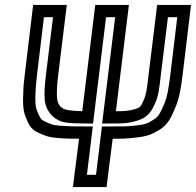

<svg xmlns="http://www.w3.org/2000/svg" viewBox="-20 -529 798 782"><path d="M112 -484 81 -226C78 -200 75 -176 75 -155C73 -118 72 -79 86 -49C95 -28 102 -4 135 11C160 22 174 30 216 33C251 36 270 36 302 36L280 208L277 233H302H389H414L417 208L439 36C475 36 496 36 536 31C581 26 599 18 629 0C665 -22 677 -51 691 -84C711 -126 717 -172 724 -226L755 -484L758 -509H733H645H620L617 -484L585 -223C579 -173 577 -146 563 -116C552 -92 550 -91 528 -84C503 -77 484 -76 452 -76L502 -484L505 -509H480H393H368L365 -484L315 -76C292 -77 274 -78 261 -80C229 -84 214 -101 212 -133C211 -154 212 -183 217 -223L249 -484L252 -509H227H140H115L112 -484ZM159 -459H196L167 -223C162 -182 160 -148 162 -125C165 -76 201 -37 248 -30C267 -27 296 -26 334 -26H359L362 -51L412 -459H449L399 -51L396 -26H421C469 -26 497 -25 537 -37C574 -48 593 -67 608 -100C627 -138 629 -174 635 -223L664 -459H702L674 -226C667 -172 662 -134 646 -99C631 -66 626 -54 606 -42C580 -25 573 -23 536 -18C492 -13 475 -14 420 -14H395L392 11L371 183H334L355 11L358 -14H333C284 -14 267 -14 225 -17C194 -19 187 -23 161 -35C146 -42 143 -50 132 -75C123 -94 123 -122 125 -159C126 -178 128 -200 131 -226L159 -459Z"/></svg>

Font: Gamestation Text Outline
Style: Italic
Weight: 400
Designer: Jonas Hecksher
Foundry: Jonas Hecksher, Playtypeª, e-types AS
Version: Version 1.003